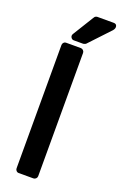

<svg xmlns="http://www.w3.org/2000/svg" viewBox="-175 -977 652 1026"><g transform="rotate(20 150.5 -464.0)"><path d="M163 -741Q171 -741 177 -735Q183 -729 183 -721V-20Q183 -12 177 -6Q171 0 163 0H78Q71 0 65.5 -6Q60 -12 60 -20V-721Q60 -729 65.5 -735Q71 -741 78 -741ZM182 -773Q180 -771 174.5 -769Q169 -767 167 -767H113Q103 -767 97 -777Q91 -787 98 -798L172 -918V-917Q174 -923 179.5 -925.5Q185 -928 189 -928H282Q297 -928 300 -915.5Q303 -903 292 -890Z"/></g></svg>

Font: Stadtwerke
Style: Bold
Weight: 700
Designer: Santiago Orozco
Foundry: Typemade
Version: Version 1.003